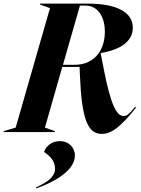

<svg xmlns="http://www.w3.org/2000/svg" viewBox="-76 -732 781 1064"><path d="M339 -373H273L367 -701H398C462 -701 505 -645 505 -556C505 -444 438 -373 339 -373ZM-56 0H229V-5L173 -25L269 -361H365L367 -312C377 -70 411 10 488 10C542 10 593 -29 680 -138H671C642 -102 628 -89 609 -89C569 -89 537 -156 500 -344L482 -437V-438C596 -457 660 -505 660 -579C660 -663 573 -712 411 -712H146V-707L201 -687L11 -25L-56 -5ZM123 307 126 312C260 263 339 199 339 130C339 85 304 50 257 50C212 50 181 75 168 110C206 135 229 164 229 203C229 245 194 274 123 307Z"/></svg>

Font: Nyght Serif Bold Italic
Style: Regular
Weight: 700
Italic angle: -16°
Designer: Maksym Kobuzan
Version: Version 0.410;Glyphs 3.1.2 (3151)